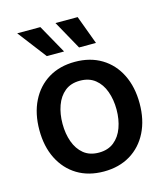

<svg xmlns="http://www.w3.org/2000/svg" viewBox="-114 -854 835 954"><g transform="rotate(-15 303.0 -376.5)"><path d="M303.2 11.2Q224.6 11.2 166.7 -23.9Q108.9 -59.1 77.1 -122.6Q45.4 -186 45.4 -270Q45.4 -355 77.1 -418.7Q108.9 -482.4 166.7 -517.6Q224.6 -552.7 303.2 -552.7Q381.3 -552.7 439.5 -517.6Q497.6 -482.4 529.3 -418.7Q561 -355 561 -270Q561 -186 529.3 -122.6Q497.6 -59.1 439.5 -23.9Q381.3 11.2 303.2 11.2ZM303.2 -85.9Q350.1 -85.9 381.1 -110.8Q412.1 -135.7 427.2 -177.7Q442.4 -219.7 442.4 -270.5Q442.4 -321.3 427.2 -363.5Q412.1 -405.8 381.1 -430.7Q350.1 -455.6 303.2 -455.6Q255.9 -455.6 225.3 -430.7Q194.8 -405.8 179.7 -363.8Q164.6 -321.8 164.6 -270.5Q164.6 -219.7 179.7 -177.7Q194.8 -135.7 225.3 -110.8Q255.9 -85.9 303.2 -85.9ZM342.3 -616.2 260.3 -763.7H374.5L429.2 -616.2ZM176.3 -616.2 63.5 -763.7H182.6L265.1 -616.2Z"/></g></svg>

Font: Inter Cardless
Style: Medium
Weight: 500
Designer: Rasmus Andersson
Foundry: rsms
Version: Version 4.001;git-9221beed3